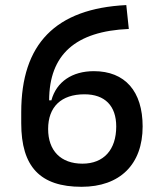

<svg xmlns="http://www.w3.org/2000/svg" viewBox="-20 -716 626 746"><path d="M296.9 9.8C445.8 9.8 534.2 -77.1 534.2 -224.6C534.2 -361.3 465.8 -439.5 344.7 -439.5C260.7 -439.5 199.2 -398.4 179.7 -326.2H170.9C171.4 -503.4 272.9 -594.7 480.5 -603.5L470.7 -696.3C195.3 -682.6 62.5 -544.9 62.5 -280.3V-237.3C62.5 -67.9 136.2 9.8 296.9 9.8ZM300.3 -80.1C216.3 -80.1 167 -130.4 167 -214.8C167 -300.8 217.8 -349.6 308.1 -349.6C387.7 -349.6 431.6 -304.7 431.6 -224.6C431.6 -133.8 382.8 -80.1 300.3 -80.1Z"/></svg>

Font: CaskaydiaCove Nerd Font
Style: Regular
Weight: 400
Designer: Aaron Bell
Foundry: Saja Typeworks
Version: Version 2111.1;Nerd Fonts 2.3.3